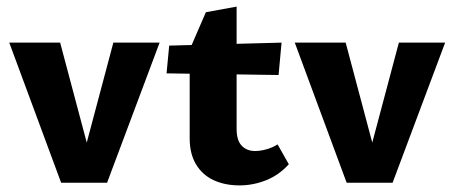

<svg xmlns="http://www.w3.org/2000/svg" viewBox="-20 -553 1374 581"><path d="M165 0 8 -424H162L265 -37H220L323 -424H463L304 0Z M705 8Q660 8 626 -8Q592 -24 573 -56Q554 -88 554 -134V-403L603 -516L696 -533V-163Q696 -128 711.5 -112Q727 -96 752 -96Q767 -96 785.5 -101Q804 -106 820 -116L854 -56Q824 -23 785 -7.5Q746 8 705 8ZM823 -326 484 -331 492 -415 832 -424Z M1029 0 872 -424H1026L1129 -37H1084L1187 -424H1327L1168 0Z"/></svg>

Font: Ysabeau ExtraBold
Style: Regular
Weight: 800
Designer: Christian Thalmann (Catharsis Fonts)
Version: Version 2.002